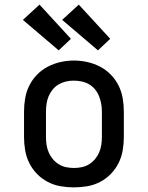

<svg xmlns="http://www.w3.org/2000/svg" viewBox="-20 -803 640 831"><path d="M300 8Q271 8 242 3Q213 -2 187 -15.5Q161 -29 140.5 -50Q120 -71 107 -97Q94 -123 89 -152Q84 -181 84 -210V-320Q84 -349 89 -378Q94 -407 107 -433Q120 -459 140.5 -480Q161 -501 187 -514.5Q213 -528 242 -534.5Q271 -541 300 -541Q329 -541 358 -534.5Q387 -528 413 -514.5Q439 -501 459.5 -480Q480 -459 493 -433Q506 -407 511 -378Q516 -349 516 -320V-210Q516 -181 511 -152Q506 -123 493 -97Q480 -71 459.5 -50Q439 -29 413 -15.5Q387 -2 358 3Q329 8 300 8ZM300 -76Q317 -76 334 -79.5Q351 -83 365.5 -92Q380 -101 391 -114Q402 -127 409 -143Q416 -159 418.5 -176Q421 -193 421 -210V-320Q421 -337 418 -354Q415 -371 408.5 -387Q402 -403 391 -416.5Q380 -430 365 -438.5Q350 -447 333 -450.5Q316 -454 298 -454Q281 -454 264.5 -450Q248 -446 233.5 -437.5Q219 -429 208 -415.5Q197 -402 190.5 -386.5Q184 -371 181.5 -354Q179 -337 179 -320V-210Q179 -193 181.5 -176Q184 -159 191 -143Q198 -127 209 -114Q220 -101 234.5 -92Q249 -83 266 -79.5Q283 -76 300 -76ZM404 -585 249 -717 321 -783 457 -635ZM234 -585 79 -717 151 -783 287 -635Z"/></svg>

Font: Iosevka Curly Slab MdEx
Style: Regular
Weight: 500
Width: 7
Monospace: yes
Designer: Belleve Invis
Foundry: Belleve Invis
Version: Version 11.1.0; ttfautohint (v1.8.3)